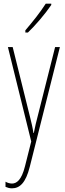

<svg xmlns="http://www.w3.org/2000/svg" viewBox="-20 -783 356 1045"><path d="M259 -756V-763H229C195 -711 163 -671 118 -618V-606H132C171 -643 226 -707 259 -756ZM23 -527 150 -13 116 122C97 198 70 216 45 216C34 216 20 212 10 206V234C22 239 32 242 45 242C87 242 120 213 142 125L306 -527H280L183 -142C177 -120 172 -99 164 -59H162C159 -73 161 -76 145 -140L49 -527Z"/></svg>

Font: Noto Sans Arabic ExtCond Thin
Style: Regular
Weight: 100
Width: 2
Designer: Monotype Design Team, Nadine Chahine, Nizar Qandah and Khaled Hosny
Foundry: Monotype Imaging Inc.
Version: Version 2.012